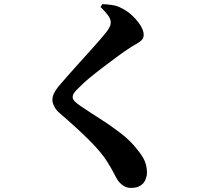

<svg xmlns="http://www.w3.org/2000/svg" viewBox="-20 -844 1040 938"><path d="M620 74Q598 74 581.5 62.5Q565 51 555 36Q545 20 535 0Q525 -20 505 -52Q477 -98 418 -157Q359 -216 272 -291Q254 -306 245 -324Q236 -342 236 -355Q236 -371 243 -386.5Q250 -402 266 -422Q283 -442 308 -470.5Q333 -499 361.5 -530.5Q390 -562 418 -593Q446 -624 468 -649.5Q490 -675 501 -689Q512 -704 516.5 -714Q521 -724 521 -735Q521 -752 506 -771.5Q491 -791 471 -810L480 -824Q504 -823 527.5 -819.5Q551 -816 570 -806Q602 -791 627 -767Q652 -743 667 -718.5Q682 -694 682 -674Q682 -658 671.5 -647.5Q661 -637 643 -627.5Q625 -618 602 -602Q575 -584 541.5 -559Q508 -534 474.5 -508.5Q441 -483 413.5 -460Q386 -437 371 -421Q351 -403 343 -391.5Q335 -380 335 -370Q335 -359 345.5 -348.5Q356 -338 371 -328Q418 -296 470 -263Q522 -230 570 -193Q618 -156 651 -113Q679 -79 688.5 -53.5Q698 -28 698 -1Q698 15 691 33Q684 51 666.5 62.5Q649 74 620 74Z"/></svg>

Font: Noto Serif JP ExtraLight ExtraBold
Style: Regular
Weight: 800
Version: Version 2.003-H1;hotconv 1.1.1;makeotfexe 2.6.0